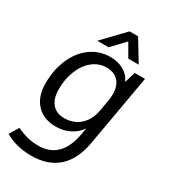

<svg xmlns="http://www.w3.org/2000/svg" viewBox="-233 -800 995 1132"><g transform="rotate(30 265.0 -234.5)"><path d="M524 -500 439 -16Q418 105 350 166.5Q282 228 169 228Q117 228 70 216Q23 204 -11 182L28 120Q99 156 174 156Q329 156 362 -29L370 -74Q345 -36 302 -14.5Q259 7 208 7Q125 7 77 -44Q29 -95 29 -184Q29 -278 61.5 -352Q94 -426 152 -468Q210 -510 284 -510Q336 -510 375 -488Q414 -466 430 -428H432L454 -500ZM405 -326Q405 -383 376 -414Q347 -445 294 -445Q244 -445 202.5 -412Q161 -379 137.5 -321.5Q114 -264 114 -194Q114 -130 143.5 -95.5Q173 -61 226 -61Q290 -61 333 -100Q376 -139 388 -207L401 -283Q405 -303 405 -326ZM305 -697H363L450 -554H379L328 -642L245 -554H168Z"/></g></svg>

Font: Sarabun
Style: Italic
Weight: 400
Italic angle: -10°
Designer: Suppakit Chalermlarp | Katatrad Co.,Ltd.
Foundry: Cadson Demak Co.,Ltd.
Version: Version 1.000; ttfautohint (v1.6)